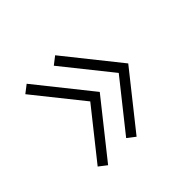

<svg xmlns="http://www.w3.org/2000/svg" viewBox="-106 -628 715 715"><g transform="rotate(-45 251.0 -270.5)"><path d="M70 -80 222 -271 70 -461 101 -485 272 -271 101 -56ZM220 -80 372 -271 220 -461 251 -485 422 -271 251 -56Z"/></g></svg>

Font: Vela Sans ExtLt
Style: Regular
Weight: 200
Designer: Principal design: Mikhail Sharanda - project Manrope.
Design modification: Ravid Balaliev
Foundry: Mikhail Sharanda
Version: Version 1.001